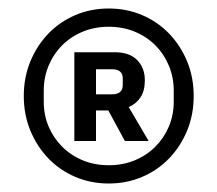

<svg xmlns="http://www.w3.org/2000/svg" viewBox="-20 -730 512 452"><path d="M236 -298Q194 -298 157.5 -313.5Q121 -329 94 -357Q67 -385 51.5 -422.5Q36 -460 36 -504Q36 -548 51.5 -585.5Q67 -623 94 -651Q121 -679 157.5 -694.5Q194 -710 236 -710Q278 -710 314.5 -694.5Q351 -679 378 -651Q405 -623 420.5 -585.5Q436 -548 436 -504Q436 -460 420.5 -422.5Q405 -385 378 -357Q351 -329 314.5 -313.5Q278 -298 236 -298ZM236 -341Q269 -341 297 -352.5Q325 -364 345.5 -384.5Q366 -405 377.5 -432Q389 -459 389 -491V-517Q389 -548 377.5 -575.5Q366 -603 345.5 -623.5Q325 -644 297 -655.5Q269 -667 236 -667Q203 -667 175 -655.5Q147 -644 126.5 -623.5Q106 -603 94.5 -575.5Q83 -548 83 -517V-491Q83 -459 94.5 -432Q106 -405 126.5 -384.5Q147 -364 175 -352.5Q203 -341 236 -341ZM206 -398H155V-607H250Q285 -607 303 -588.5Q321 -570 321 -541Q321 -516 310.5 -500.5Q300 -485 283 -478L330 -398H274L235 -470H206ZM244 -508Q269 -508 269 -530V-545Q269 -567 244 -567H206V-508Z"/></svg>

Font: IBM Plex Sans Arabic Medium
Style: Regular
Weight: 500
Designer: Mike Abbink, Paul van der Laan, Pieter van Rosmalen, Wael Morcos, Khajak Apelian
Foundry: Bold Monday
Version: Version 1.1